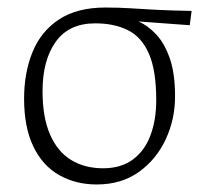

<svg xmlns="http://www.w3.org/2000/svg" viewBox="-20 -479 539 510"><path d="M237 11Q181 11 137 -14Q93 -39 68.5 -90Q44 -141 44 -217Q44 -286 66.5 -341Q89 -396 137 -427.5Q185 -459 260 -459Q296 -459 326.5 -457Q357 -455 394.5 -453Q432 -451 489 -450L484 -412L348 -422Q373 -411 395 -387.5Q417 -364 431 -324Q445 -284 445 -223Q445 -162 420 -108.5Q395 -55 348.5 -22Q302 11 237 11ZM254 -32Q301 -32 332.5 -55Q364 -78 379.5 -119Q395 -160 395 -213Q395 -292 375.5 -336.5Q356 -381 319.5 -399Q283 -417 233 -417Q163 -417 128 -368Q93 -319 93 -237Q93 -167 113 -121.5Q133 -76 169 -54Q205 -32 254 -32Z"/></svg>

Font: Ancizar Sans Thin
Style: Regular
Weight: 100
Designer: Cesar Puertas, Viviana Monsalve, Julian Moncada, Julian Prieto, Jose Castro, Mariel Hernandez, Felipe Aragon, Sara Alarc
Version: Version 8.100